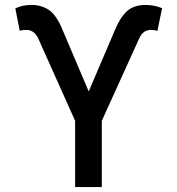

<svg xmlns="http://www.w3.org/2000/svg" viewBox="-20 -757 717 777"><path d="M86 -636 71 -635Q64 -634 60 -632L42 -723Q70 -737 108 -737Q148 -737 179 -716Q210 -694 234 -634L339 -387L444 -633Q465 -685 493 -711Q521 -737 569 -737Q604 -737 636 -724L617 -632L606 -635L591 -636Q559 -636 544 -603L392 -268V0H284V-268L134 -603Q118 -636 86 -636Z"/></svg>

Font: Sinter Medium
Style: Regular
Weight: 500
Foundry: Adobe & rsms
Version: Version 1.000